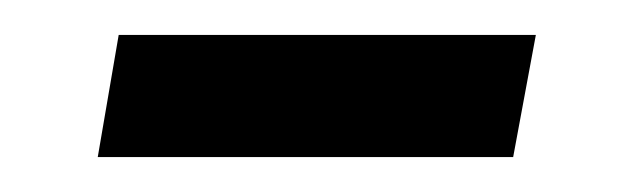

<svg xmlns="http://www.w3.org/2000/svg" viewBox="-20 -299 355 110"><path d="M48 -279H287L274 -209H36Z"/></svg>

Font: Grenze
Style: Italic
Weight: 400
Italic angle: -10°
Designer: Renata Polastri
Foundry: Omnibus-Type
Version: Version 1.002; ttfautohint (v1.8)